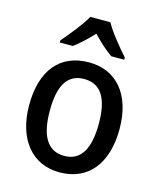

<svg xmlns="http://www.w3.org/2000/svg" viewBox="-115 -849 786 942"><g transform="rotate(15 277.5 -378.0)"><path d="M328 -766H226C202 -722 150 -659 114 -617V-606H180C210 -628 243 -659 276 -694C310 -659 343 -628 375 -606H441V-617C405 -658 352 -721 328 -766ZM507 -271C507 -450 415 -549 279 -549C131 -549 48 -447 48 -271C48 -97 138 10 276 10C424 10 507 -98 507 -271ZM153 -270C153 -396 190 -464 277 -464C364 -464 402 -395 402 -271C402 -145 364 -74 278 -74C191 -74 153 -146 153 -270Z"/></g></svg>

Font: Noto Sans Lao Looped SemiCondensed Medium
Style: Regular
Weight: 500
Width: 4
Designer: Mark Frömberg, Ben Mitchell
Foundry: The Fontpad Ltd
Version: Version 1.002